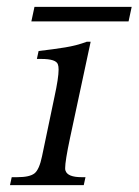

<svg xmlns="http://www.w3.org/2000/svg" viewBox="-20 -537 402 557"><path d="M80 -517H362L353 -475H71ZM183 -136Q169 -70 169 -49Q169 -44 170 -42Q176 -23 217 -23H228L223 0H9L14 -23H30Q66 -23 80 -34Q94 -45 102 -84L138 -256Q150 -311 150 -335Q150 -345 148 -350Q143 -366 100 -366H87L92 -389Q135 -394 169 -399.5Q203 -405 232 -416H243Z"/></svg>

Font: New Athena Unicode
Style: Italic
Weight: 400
Designer: J. Rusten 1997; rev. by R. Hancock 2001, 2002, rev. by D. Mastronarde 2002-2019
Foundry: Society for Classical Studies (formerly American Philological Association)
Version: Version 5.008